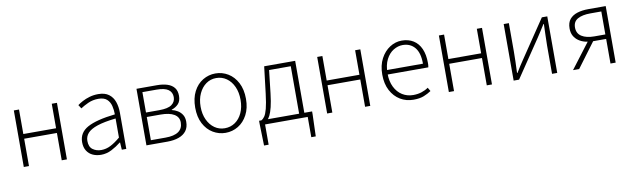

<svg xmlns="http://www.w3.org/2000/svg" viewBox="-41 -962 5292 1605"><g transform="rotate(-10 2604.5 -160.0)"><path d="M92 0V-480H136V-272H414V-480H458V0H414V-232H136V0Z M747 12Q709 12 677.5 -2Q646 -16 627 -45.5Q608 -75 608 -119Q608 -200 683 -241.5Q758 -283 918 -301Q918 -338 909.5 -373Q901 -408 876.5 -430.5Q852 -453 804 -453Q756 -453 716 -434.5Q676 -416 651 -399L631 -430Q648 -443 675 -457.5Q702 -472 736.5 -482Q771 -492 810 -492Q866 -492 899.5 -467Q933 -442 947.5 -400Q962 -358 962 -307V0H924L920 -62H917Q881 -33 837.5 -10.5Q794 12 747 12ZM755 -27Q796 -27 834.5 -46.5Q873 -66 918 -104V-266Q819 -255 761 -235.5Q703 -216 678 -188Q653 -160 653 -122Q653 -71 683.5 -49Q714 -27 755 -27Z M1133 0V-480H1306Q1358 -480 1395.5 -467.5Q1433 -455 1453 -429Q1473 -403 1473 -361Q1473 -316 1450 -292Q1427 -268 1393 -257V-254Q1419 -248 1442 -234Q1465 -220 1480 -196.5Q1495 -173 1495 -137Q1495 -90 1472.5 -60Q1450 -30 1408.5 -15Q1367 0 1311 0ZM1177 -271H1289Q1364 -271 1396 -294.5Q1428 -318 1428 -358Q1428 -399 1397 -421.5Q1366 -444 1297 -444H1177ZM1177 -36H1302Q1375 -36 1412 -62Q1449 -88 1449 -139Q1449 -185 1409 -209Q1369 -233 1294 -233H1177Z M1804 12Q1747 12 1697.5 -17.5Q1648 -47 1618.5 -103.5Q1589 -160 1589 -239Q1589 -319 1618.5 -376Q1648 -433 1697.5 -462.5Q1747 -492 1804 -492Q1862 -492 1911 -462.5Q1960 -433 1990 -376Q2020 -319 2020 -239Q2020 -160 1990 -103.5Q1960 -47 1911 -17.5Q1862 12 1804 12ZM1804 -27Q1853 -27 1891.5 -53.5Q1930 -80 1952 -128Q1974 -176 1974 -239Q1974 -302 1952 -350.5Q1930 -399 1891.5 -426Q1853 -453 1804 -453Q1756 -453 1718 -426Q1680 -399 1657.5 -350.5Q1635 -302 1635 -239Q1635 -176 1657.5 -128Q1680 -80 1718 -53.5Q1756 -27 1804 -27Z M2140 0V172H2101L2096 -13V-39H2546V-13L2540 172H2502V0ZM2436 -14V-442H2252L2230 -248Q2222 -178 2211 -134Q2200 -90 2187.5 -65.5Q2175 -41 2162 -29.5Q2149 -18 2138 -12L2116 -39Q2130 -46 2143.5 -65Q2157 -84 2168.5 -127.5Q2180 -171 2190 -254L2217 -480H2480V-14Z M2667 0V-480H2711V-272H2989V-480H3033V0H2989V-232H2711V0Z M3399 12Q3337 12 3287 -18Q3237 -48 3207 -104.5Q3177 -161 3177 -239Q3177 -318 3207 -374.5Q3237 -431 3284.5 -461.5Q3332 -492 3386 -492Q3443 -492 3484.5 -466Q3526 -440 3548 -390.5Q3570 -341 3570 -270Q3570 -262 3569.5 -252.5Q3569 -243 3567 -233H3204V-271H3528Q3528 -363 3490 -408.5Q3452 -454 3387 -454Q3347 -454 3309 -431Q3271 -408 3246.5 -360.5Q3222 -313 3222 -241Q3222 -175 3246 -126.5Q3270 -78 3311 -52.5Q3352 -27 3403 -27Q3442 -27 3474.5 -37.5Q3507 -48 3532 -66L3550 -35Q3522 -16 3487 -2Q3452 12 3399 12Z M3700 0V-480H3744V-272H4022V-480H4066V0H4022V-232H3744V0Z M4250 0V-480H4294V-240Q4294 -200 4292.5 -153.5Q4291 -107 4289 -58H4293Q4307 -82 4326.5 -112Q4346 -142 4361 -164L4574 -480H4620V0H4576V-240Q4576 -280 4578 -326.5Q4580 -373 4581 -422H4577Q4563 -399 4543.5 -369Q4524 -339 4509 -316L4296 0Z M5072 0V-209H4962Q4926 -209 4895 -217Q4864 -225 4839.5 -242Q4815 -259 4800.5 -285Q4786 -311 4786 -348Q4786 -397 4809.5 -425.5Q4833 -454 4874 -467Q4915 -480 4968 -480H5116V0ZM4979 -247H5072V-442H4979Q4911 -442 4871.5 -420Q4832 -398 4832 -348Q4832 -297 4871.5 -272Q4911 -247 4979 -247ZM4754 0 4929 -230 4966 -215 4806 0Z"/></g></svg>

Font: Source Sans 3 Light
Style: Regular
Weight: 300
Designer: Paul D. Hunt
Foundry: Adobe
Version: Version 3.052;hotconv 1.1.0;makeotfexe 2.6.0